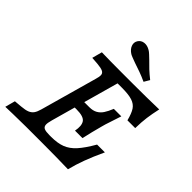

<svg xmlns="http://www.w3.org/2000/svg" viewBox="-214 -896 1026 1026"><g transform="rotate(45 299.0 -382.5)"><path d="M50.8 -0.9Q23 -0.8 -3.3 0.7L12.1 -56.5L55.9 -60.4Q85.3 -62.8 101.6 -69.5Q117.9 -76.3 127.1 -89.2Q136.3 -102.2 142.8 -125.8L232.3 -445.2Q239.6 -468.8 238.5 -481.8Q237.3 -494.7 224.4 -501Q211.4 -507.4 182.1 -509.9L140.4 -513L155.7 -570.2Q217.7 -568.5 304.5 -568.5H308.7H393.9Q498 -568.5 588.3 -571Q578.6 -527.3 573.8 -492.2Q569 -457.1 568.1 -409.7H509.3Q498.8 -451.6 484.7 -473Q470.5 -494.4 443.1 -503.2Q415.7 -512.1 364.9 -512.1H332.4L224.1 -124Q216.2 -96.4 217.8 -82.9Q219.5 -69.3 231.5 -64.1Q243.5 -58.9 270.5 -58.9H283.2Q332 -58.9 364.7 -71.6Q397.4 -84.2 425.1 -114.9Q452.9 -145.5 486.3 -203.4H545.2Q516.5 -141.6 499.1 -94.8Q481.6 -47.9 469.5 0Q377.6 -2.4 276.8 -2.4H148.3H150.4Q113.1 -2.4 50.8 -0.9ZM253.4 -315.3H409.1L392.9 -258.9H237.3ZM276.3 -258.9 315.1 -315.3Q342.4 -315.3 360.2 -325.2Q378.1 -335 390.4 -353.5Q402.6 -371.9 414.6 -401.6H471.2Q454.8 -353.5 441.6 -311.3L434.9 -287.1Q420 -232.6 406.7 -172.6H350.1Q358.7 -216.5 344 -237.7Q329.3 -258.9 276.3 -258.9ZM321.7 -655.2Q307.1 -660.7 294.1 -665.5Q281.1 -670.3 274.2 -674.5Q251.9 -688.6 244.6 -708.4Q237.3 -728.2 247.7 -745.3Q258.9 -763.3 280.1 -766Q301.3 -768.7 323.5 -755.3Q331.2 -751 341.7 -741.1Q352.2 -731.1 364.6 -719.4Q380.8 -702.4 399.7 -684.7Q418.7 -667 443.2 -647.6L424.6 -616.1Q396.8 -629 370.6 -638.4Q344.4 -647.8 321.7 -655.2Z"/></g></svg>

Font: Playfair Micro SmCond SmLight
Style: Italic
Weight: 360
Width: 4
Italic angle: -15.6°
Designer: Claus Eggers Sørensen
Foundry: Claus Eggers Sørensen
Version: Version 2.203;Glyphs 3.3 (3326)